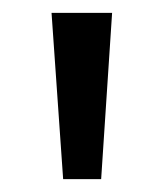

<svg xmlns="http://www.w3.org/2000/svg" viewBox="-20 -734 253 298"><path d="M154 -714H60L78 -456H137Z"/></svg>

Font: Noto Sans Ethiopic Condensed
Style: Regular
Weight: 400
Width: 3
Designer: Monotype Design Team
Foundry: Monotype Imaging Inc.
Version: Version 2.102